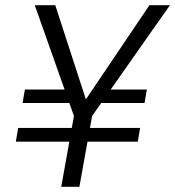

<svg xmlns="http://www.w3.org/2000/svg" viewBox="-20 -720 675 740"><path d="M41 -174 50 -227H520L511 -174ZM276 -323H67L76 -375H274ZM337 -323 357 -375H546L537 -323ZM216 0 265 -273 114 -700H193L311 -337L556 -700H635L335 -273L286 0Z"/></svg>

Font: DM Sans 17pt Light
Style: Italic
Weight: 300
Italic angle: -10°
Version: Version 4.004;gftools[0.9.30]